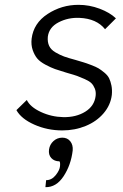

<svg xmlns="http://www.w3.org/2000/svg" viewBox="-20 -530 508 795"><path d="M238 10Q176 10 122 -14Q68 -38 48 -74L91 -116Q105 -87 149 -66.5Q193 -46 242 -45Q295 -44 333 -67.5Q371 -91 376 -133Q378 -150 372.5 -163.5Q367 -177 358.5 -185.5Q350 -194 331 -202.5Q312 -211 299.5 -215.5Q287 -220 262 -227Q256 -229 252 -230Q225 -238 208 -244Q191 -250 168.5 -262Q146 -274 134.5 -287.5Q123 -301 115.5 -322.5Q108 -344 111 -370Q119 -434 177 -472Q235 -510 305 -510Q350 -510 392.5 -494Q435 -478 460 -454L415 -409Q380 -453 309 -456Q262 -458 222.5 -437.5Q183 -417 178 -378Q176 -356 183.5 -340Q191 -324 210 -313Q229 -302 245.5 -296Q262 -290 292 -282Q315 -275 325.5 -272Q336 -269 357 -261Q378 -253 388 -247Q398 -241 412 -229.5Q426 -218 432 -205.5Q438 -193 441.5 -175.5Q445 -158 443 -137Q438 -95 409 -61Q380 -27 335 -8.5Q290 10 238 10ZM168 245 171 216Q194 216 210.5 195.5Q227 175 228.5 158Q230 141 226 138Q205 138 192.5 124.5Q180 111 183 89Q186 68 201.5 54Q217 40 238 40Q259 40 271 55Q283 70 281 93Q274 153 243.5 199.5Q213 246 168 245Z"/></svg>

Font: Orkney Light
Style: LightItalic
Weight: 300
Designer: Samuel Oakes and Alfredo Marco Pradil
Foundry: Alfredo Marco Pradil
Version: 1.0; ttfautohint (v1.5)